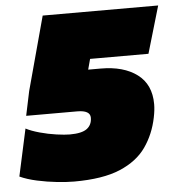

<svg xmlns="http://www.w3.org/2000/svg" viewBox="-82 -690 694 747"><g transform="rotate(-5 265.0 -317.0)"><path d="M178 10Q150 10 111.5 6Q73 2 34 -6.5Q-5 -15 -33 -28L7 -212Q28 -201 60.5 -192Q93 -183 125.5 -178.5Q158 -174 177 -174Q224 -174 244 -189Q264 -204 264 -232Q264 -261 213 -261H14L34 -356L112 -644H563L509 -460H281L270 -419H319Q408 -419 461 -379.5Q514 -340 514 -263Q514 -240 508 -211Q495 -147 460 -97Q425 -47 357.5 -18.5Q290 10 178 10Z"/></g></svg>

Font: Kanit Black
Style: Italic
Weight: 900
Italic angle: -12°
Designer: Katatrad Team
Foundry: CadsonDemak
Version: Version 2.000; ttfautohint (v1.8.3)